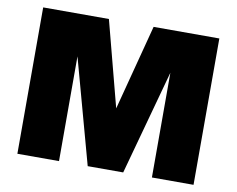

<svg xmlns="http://www.w3.org/2000/svg" viewBox="-74 -766 1064 863"><g transform="rotate(10 458.0 -334.0)"><path d="M860 0V-668H560L458 -278L356 -668H56V0H246V-478L377 0H539L670 -478V0Z"/></g></svg>

Font: Gantari Black
Style: Regular
Weight: 900
Designer: Anugrah Pasau
Foundry: Lafontype
Version: Version 1.000